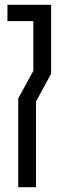

<svg xmlns="http://www.w3.org/2000/svg" viewBox="-20 -780 247 800"><path d="M56 0V-370L119 -485V-692H11V-760H193V-473L130 -357V0Z"/></svg>

Font: Commune Nuit Debout
Style: Regular
Weight: 400
Designer: Sébastien Marchal
Foundry: Sébastien Marchal
Version: Version 1.003;PS 1.3;hotconv 1.0.88;makeotf.lib2.5.647800